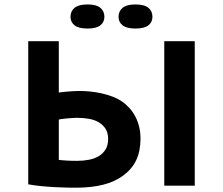

<svg xmlns="http://www.w3.org/2000/svg" viewBox="-20 -851 1022 880"><path d="M109.4 0ZM732.9 -662.1H872.6V0H732.9ZM109.4 -662.1H249.5V-426.8Q254.4 -427.7 265.6 -429Q276.9 -430.2 290.5 -431.4Q304.2 -432.6 318.6 -433.3Q333 -434.1 344.7 -434.1Q366.7 -434.1 392.3 -431.6Q418 -429.2 443.6 -423.6Q469.2 -418 493.7 -408.9Q518.1 -399.9 537.6 -386.7Q556.6 -374 572.5 -356.7Q588.4 -339.4 599.9 -317.6Q611.3 -295.9 617.7 -270.5Q624 -245.1 624 -215.8Q624 -158.7 604.5 -117.4Q585 -76.2 545.4 -46.9Q506.3 -17.6 452.1 -4.2Q397.9 9.3 326.7 9.3Q313 9.3 286.4 8.8Q259.8 8.3 228.8 6.6Q197.8 4.9 165.8 1.7Q133.8 -1.5 109.4 -6.3ZM334 -113.8Q362.3 -113.8 388.2 -118.9Q414.1 -124 433.3 -135.7Q452.6 -147.5 464.1 -166.5Q475.6 -185.5 475.6 -213.4Q475.6 -242.2 463.6 -261Q451.7 -279.8 431.9 -291Q412.1 -302.2 386.5 -306.6Q360.8 -311 334 -311Q326.7 -311 313.7 -310.3Q300.8 -309.6 287.8 -308.3Q274.9 -307.1 263.9 -305.7Q252.9 -304.2 249.5 -303.2V-118.2Q255.4 -117.2 265.4 -116.5Q275.4 -115.7 287.1 -115Q298.8 -114.3 311.3 -114Q323.7 -113.8 334 -113.8ZM303.2 -773.9Q303.2 -799.8 321.8 -815.2Q340.3 -830.6 381.8 -830.6Q421.4 -830.6 439.9 -815.2Q458.5 -799.8 458.5 -773.9Q458.5 -749.5 439.9 -734.9Q421.4 -720.2 381.8 -720.2Q340.3 -720.2 321.8 -734.9Q303.2 -749.5 303.2 -773.9ZM523.4 -773.9Q523.4 -799.8 542 -815.2Q560.5 -830.6 600.1 -830.6Q641.6 -830.6 660.2 -815.2Q678.7 -799.8 678.7 -773.9Q678.7 -749.5 660.2 -734.9Q641.6 -720.2 600.1 -720.2Q560.5 -720.2 542 -734.9Q523.4 -749.5 523.4 -773.9Z"/></svg>

Font: PT Astra Sans
Style: Bold
Weight: 700
Designer: A.Korolkova, I. Chaeva
Foundry: ParaType Ltd
Version: Version 1.001; ttfautohint (v1.6)